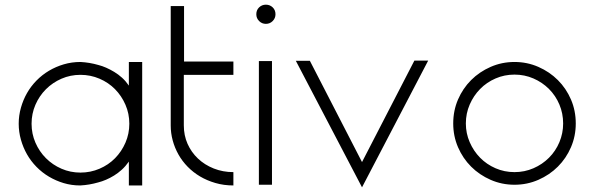

<svg xmlns="http://www.w3.org/2000/svg" viewBox="-20 -793 2535 821"><path d="M588 -528V0H531V-102Q517 -82 501 -67.5Q485 -53 468 -42.5Q451 -32 433.5 -24.5Q416 -17 400 -13Q362 -2 323 0Q286 0 252.5 -10Q219 -20 189.5 -37.5Q160 -55 136 -79.5Q112 -104 95.5 -133Q79 -162 69.5 -195.5Q60 -229 60 -264Q60 -299 69.5 -332.5Q79 -366 95.5 -395Q112 -424 136 -448.5Q160 -473 189.5 -490.5Q219 -508 253 -518Q287 -528 324 -528Q363 -526 401 -515Q417 -511 434 -503.5Q451 -496 468.5 -485.5Q486 -475 502 -460.5Q518 -446 531 -427V-528ZM533 -264Q533 -307 516.5 -345Q500 -383 472 -411.5Q444 -440 405.5 -456.5Q367 -473 324 -473Q281 -473 243 -456.5Q205 -440 176.5 -411.5Q148 -383 131.5 -345Q115 -307 115 -264Q115 -221 131.5 -183Q148 -145 176.5 -116.5Q205 -88 243 -71.5Q281 -55 324 -55Q367 -55 405.5 -71.5Q444 -88 472 -116.5Q500 -145 516.5 -183Q533 -221 533 -264Z M767 -767V-530H978V-473H766V-257Q766 -214 782 -178Q798 -142 826.5 -115Q855 -88 894 -72.5Q933 -57 978 -57V0Q937 0 901 -10.5Q865 -21 835.5 -38.5Q806 -56 782.5 -80Q759 -104 743 -132.5Q727 -161 718.5 -192.5Q710 -224 710 -256V-767Z M1076 -732Q1076 -750 1088 -761.5Q1100 -773 1117 -773Q1134 -773 1146 -761.5Q1158 -750 1158 -732Q1158 -715 1146 -703Q1134 -691 1117 -691Q1100 -691 1088 -703Q1076 -715 1076 -732ZM1143 -532V-3H1087V-532Z M1528 -100 1752 -534H1811L1528 8L1245 -533H1305Z M2180 -528Q2234 -528 2282 -507Q2330 -486 2365.5 -450.5Q2401 -415 2421.5 -367.5Q2442 -320 2442 -265Q2442 -211 2421.5 -163.5Q2401 -116 2365.5 -80.5Q2330 -45 2282 -24Q2234 -3 2180 -3Q2126 -3 2078 -24Q2030 -45 1994.5 -80.5Q1959 -116 1938.5 -163.5Q1918 -211 1918 -265Q1918 -320 1938.5 -367.5Q1959 -415 1994.5 -450.5Q2030 -486 2078 -507Q2126 -528 2180 -528ZM2388 -265Q2388 -308 2372 -346Q2356 -384 2327.5 -412.5Q2299 -441 2261 -457.5Q2223 -474 2180 -474Q2137 -474 2099 -457.5Q2061 -441 2033 -412.5Q2005 -384 1988.5 -346Q1972 -308 1972 -265Q1972 -223 1988.5 -185Q2005 -147 2033 -118.5Q2061 -90 2099 -73.5Q2137 -57 2180 -57Q2223 -57 2261 -73.5Q2299 -90 2327.5 -118.5Q2356 -147 2372 -185Q2388 -223 2388 -265Z"/></svg>

Font: LuenTai2017
Style: Regular
Weight: 400
Designer: LuenTai
Foundry: Microsoft Corpration
Version: Version 1.00 November 27, 2016, initial release